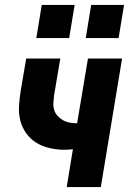

<svg xmlns="http://www.w3.org/2000/svg" viewBox="-20 -757 540 777"><path d="M250 0 275 -153Q266 -152 257 -151.5Q248 -151 239 -151Q209 -151 179.5 -158Q150 -165 126 -180Q102 -195 85.5 -218.5Q69 -242 62 -270Q55 -298 57 -329Q59 -360 64 -391L86 -520H224L199 -372Q197 -357 196 -342Q195 -327 199 -313Q203 -299 212.5 -288.5Q222 -278 234 -271Q246 -264 260.5 -261Q275 -258 290 -258Q291 -258 291.5 -258Q292 -258 292 -258L336 -520H474L388 0ZM460 -603H327L349 -737H482ZM260 -603H127L149 -737H282Z"/></svg>

Font: Iosevka SS04 Heavy
Style: Italic
Weight: 900
Italic angle: -9°
Monospace: yes
Designer: Belleve Invis
Foundry: Belleve Invis
Version: Version 19.0.0; ttfautohint (v1.8.4)